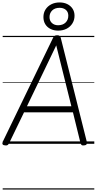

<svg xmlns="http://www.w3.org/2000/svg" viewBox="-22 -1179 793 1574"><path d="M20 13Q4 12 -0.5 4Q-5 -4 1 -18L412 -867Q417 -880 424.5 -885Q432 -890 447 -890Q461 -890 467.5 -884.5Q474 -879 477 -865L690 -15Q693 -3 687.5 4.5Q682 12 667 13Q653 15 647 10Q641 5 637 -10L576 -258H175L55 -10Q48 5 41 10Q34 15 20 13ZM199 -308H563L439 -807ZM454 -928Q420 -928 392.5 -941.5Q365 -955 349.5 -980Q334 -1005 334 -1039Q334 -1074 351 -1101Q368 -1128 398 -1143.5Q428 -1159 467 -1159Q502 -1159 529.5 -1145.5Q557 -1132 573 -1107.5Q589 -1083 589 -1050Q589 -1015 571.5 -987Q554 -959 524 -943.5Q494 -928 454 -928ZM454 -972Q493 -972 515.5 -994Q538 -1016 538 -1050Q538 -1081 518 -1098Q498 -1115 467 -1115Q428 -1115 406 -1093.5Q384 -1072 384 -1039Q384 -1008 404 -990Q424 -972 454 -972ZM0 365H751V375H0ZM0 -20H751V0H0ZM0 -505H751V-500H0ZM0 -885H751V-875H0Z"/></svg>

Font: Playwrite GB S Guides
Style: Italic
Weight: 400
Italic angle: -7.01216°
Designer: Veronika Burian, José Scaglione
Foundry: TypeTogether
Version: Version 1.002